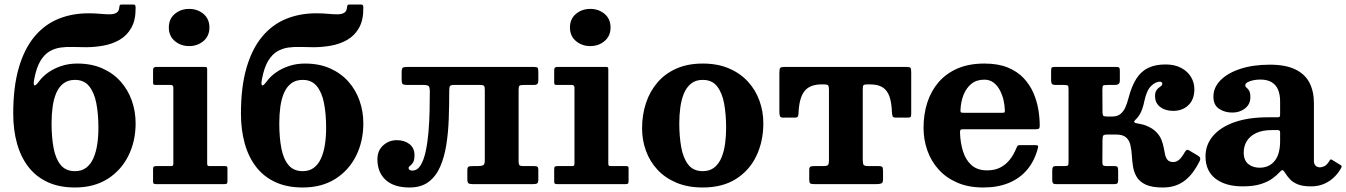

<svg xmlns="http://www.w3.org/2000/svg" viewBox="-20 -817 5974 852"><path d="M208.8 -270Q208.8 -309 213.6 -343.7Q218.5 -378.5 230.1 -405.2Q241.8 -432 262 -447.2Q282.3 -462.5 312.8 -462.5Q352.3 -462.5 375 -435.1Q397.7 -407.7 407.2 -359.9Q416.7 -312 416.7 -250Q416.7 -211 411.5 -176.3Q406.2 -141.5 394.4 -114.8Q382.5 -88 362.5 -72.8Q342.5 -57.5 312.8 -57.5Q272 -57.5 249.4 -84.9Q226.8 -112.3 217.8 -160.1Q208.8 -208 208.8 -270ZM581.8 -782.5Q581.8 -791.5 579.5 -794.2Q577.3 -797 568.8 -797H523.3Q513.5 -797 511.9 -794.5Q510.3 -792 509.3 -783.5Q507.8 -766.5 496.4 -760Q485 -753.5 466.3 -753.5Q447.5 -753.5 423.5 -755.8Q399.5 -758 372.8 -758Q299.3 -758 238 -732.8Q176.8 -707.5 132.3 -653.8Q87.7 -600 63.2 -515.5Q38.7 -431 38.7 -312.5Q38.7 -240.5 55.5 -180.4Q72.2 -120.2 106 -76.5Q139.8 -32.7 191.4 -8.9Q243 15 312.8 15Q397 15 457.3 -23Q517.5 -61 549.6 -125.5Q581.8 -190 581.8 -270Q581.8 -322.5 565 -370.3Q548.3 -418 515.4 -455Q482.5 -492 434.3 -513.5Q386 -535 322.8 -535Q285 -535 252.1 -524.1Q219.3 -513.3 193.6 -495Q168 -476.8 151.8 -454Q136.5 -434 131.9 -438.9Q127.3 -443.8 132.3 -467.5Q141.8 -517.3 159 -546.1Q176.3 -575 199.1 -588.6Q222 -602.2 248.8 -606Q275.5 -609.7 304.3 -608.6Q333 -607.5 361.8 -607.5Q399.8 -607.5 438.8 -614.5Q477.8 -621.5 510.4 -640.1Q543 -658.7 562.6 -693.2Q582.3 -727.7 581.8 -782.5Z M729.2 -695Q729.2 -657.2 755.7 -634.9Q782.3 -612.5 819.3 -612.5Q856.5 -612.5 882.9 -634.9Q909.3 -657.2 909.3 -695Q909.3 -733 882.9 -755.3Q856.5 -777.5 819.3 -777.5Q782.3 -777.5 755.7 -755.3Q729.2 -733 729.2 -695ZM738.5 -440Q749.2 -440 749.2 -427.5V-92.5Q749.2 -84.5 747.2 -82.3Q745.2 -80 737 -80H674.2Q665.2 -80 662.2 -77.5Q659.2 -75 659.2 -65.3V-12.3Q659.2 -4.3 662.1 -2.1Q665 0 673 0H975Q984.3 0 986.8 -2.4Q989.3 -4.7 989.3 -13.8V-69Q989.3 -76.8 986.6 -78.4Q984 -80 976.3 -80H909.8Q903 -80 901.1 -82.6Q899.3 -85.3 899.3 -92.3V-509.8Q899.3 -516.5 897 -518.3Q894.8 -520 888.3 -520H672.7Q659.2 -520 659.2 -506.5V-451Q659.2 -444 661.6 -442Q664 -440 671 -440Z M1219.3 -270Q1219.3 -309 1224.1 -343.7Q1229 -378.5 1240.6 -405.2Q1252.3 -432 1272.5 -447.2Q1292.8 -462.5 1323.3 -462.5Q1362.8 -462.5 1385.5 -435.1Q1408.2 -407.7 1417.7 -359.9Q1427.2 -312 1427.2 -250Q1427.2 -211 1422 -176.3Q1416.7 -141.5 1404.9 -114.8Q1393 -88 1373 -72.8Q1353 -57.5 1323.3 -57.5Q1282.5 -57.5 1259.9 -84.9Q1237.3 -112.3 1228.3 -160.1Q1219.3 -208 1219.3 -270ZM1592.3 -782.5Q1592.3 -791.5 1590 -794.2Q1587.8 -797 1579.3 -797H1533.8Q1524 -797 1522.4 -794.5Q1520.8 -792 1519.8 -783.5Q1518.3 -766.5 1506.9 -760Q1495.5 -753.5 1476.8 -753.5Q1458 -753.5 1434 -755.8Q1410 -758 1383.3 -758Q1309.8 -758 1248.5 -732.8Q1187.3 -707.5 1142.8 -653.8Q1098.2 -600 1073.7 -515.5Q1049.2 -431 1049.2 -312.5Q1049.2 -240.5 1066 -180.4Q1082.7 -120.2 1116.5 -76.5Q1150.3 -32.7 1201.9 -8.9Q1253.5 15 1323.3 15Q1407.5 15 1467.8 -23Q1528 -61 1560.1 -125.5Q1592.3 -190 1592.3 -270Q1592.3 -322.5 1575.5 -370.3Q1558.8 -418 1525.9 -455Q1493 -492 1444.8 -513.5Q1396.5 -535 1333.3 -535Q1295.5 -535 1262.6 -524.1Q1229.8 -513.3 1204.1 -495Q1178.5 -476.8 1162.3 -454Q1147 -434 1142.4 -438.9Q1137.8 -443.8 1142.8 -467.5Q1152.3 -517.3 1169.5 -546.1Q1186.8 -575 1209.6 -588.6Q1232.5 -602.2 1259.3 -606Q1286 -609.7 1314.8 -608.6Q1343.5 -607.5 1372.3 -607.5Q1410.3 -607.5 1449.3 -614.5Q1488.3 -621.5 1520.9 -640.1Q1553.5 -658.7 1573.1 -693.2Q1592.8 -727.7 1592.3 -782.5Z M1654.8 -110Q1654.8 -52 1691.5 -18.5Q1728.3 15 1797.3 15Q1848.5 15 1881.4 -9.5Q1914.3 -34 1933 -76.6Q1951.8 -119.2 1960.5 -174.4Q1969.3 -229.5 1971.4 -291.1Q1973.5 -352.7 1973.5 -414.7Q1973.5 -429.5 1976.6 -434.7Q1979.8 -440 1994.3 -440H2109.3Q2125.5 -440 2128.4 -435.4Q2131.3 -430.7 2131.3 -415.5V-104.5Q2131.3 -87.3 2123.4 -83.6Q2115.5 -80 2100.3 -80H2078.8Q2063.3 -80 2058.5 -76.9Q2053.8 -73.8 2053.8 -61V-21Q2053.8 -7.3 2058.9 -3.6Q2064 0 2077.8 0H2346.3Q2359.8 0 2364.3 -3.8Q2368.8 -7.5 2368.8 -20.5V-63.5Q2368.8 -73.3 2364.9 -76.6Q2361 -80 2351.3 -80H2300.8Q2289.3 -80 2285.3 -84Q2281.3 -88 2281.3 -100.5V-419Q2281.3 -433.5 2285.3 -436.7Q2289.3 -440 2303.8 -440H2347.3Q2360 -440 2364.4 -444.4Q2368.8 -448.7 2368.8 -463V-497.5Q2368.8 -512 2365.8 -516Q2362.8 -520 2348.3 -520H1787.3Q1771.3 -520 1766.8 -516Q1762.3 -512 1762.3 -495.5V-464.5Q1762.3 -447.7 1767.1 -443.9Q1772 -440 1788 -440H1858.3Q1877.3 -440 1882.3 -434.9Q1887.3 -429.7 1887.3 -410.7Q1887.3 -371.7 1886.3 -324.7Q1885.3 -277.7 1881.4 -231.3Q1877.5 -184.8 1869.1 -145.9Q1860.8 -107 1846.4 -83.5Q1832 -60 1809.8 -60Q1803.8 -60 1798.5 -62.5Q1793.3 -65 1793.3 -72Q1793.3 -77 1799.8 -81.4Q1806.3 -85.8 1812.8 -95.9Q1819.3 -106 1819.3 -128.5Q1819.3 -160.3 1797 -177.6Q1774.8 -195 1740.3 -195Q1706.5 -195 1680.6 -172.1Q1654.8 -149.3 1654.8 -110Z M2509.2 -695Q2509.2 -657.2 2535.7 -634.9Q2562.3 -612.5 2599.3 -612.5Q2636.5 -612.5 2662.9 -634.9Q2689.3 -657.2 2689.3 -695Q2689.3 -733 2662.9 -755.3Q2636.5 -777.5 2599.3 -777.5Q2562.3 -777.5 2535.7 -755.3Q2509.2 -733 2509.2 -695ZM2518.5 -440Q2529.2 -440 2529.2 -427.5V-92.5Q2529.2 -84.5 2527.2 -82.3Q2525.2 -80 2517 -80H2454.2Q2445.2 -80 2442.2 -77.5Q2439.2 -75 2439.2 -65.3V-12.3Q2439.2 -4.3 2442.1 -2.1Q2445 0 2453 0H2755Q2764.3 0 2766.8 -2.4Q2769.3 -4.7 2769.3 -13.8V-69Q2769.3 -76.8 2766.6 -78.4Q2764 -80 2756.3 -80H2689.8Q2683 -80 2681.1 -82.6Q2679.3 -85.3 2679.3 -92.3V-509.8Q2679.3 -516.5 2677 -518.3Q2674.8 -520 2668.3 -520H2452.7Q2439.2 -520 2439.2 -506.5V-451Q2439.2 -444 2441.6 -442Q2444 -440 2451 -440Z M2994.3 -270Q2994.3 -305.2 2998.8 -339.5Q3003.3 -373.7 3014.6 -401.5Q3026 -429.2 3046.4 -445.9Q3066.8 -462.5 3098.3 -462.5Q3140.3 -462.5 3162.7 -433.1Q3185.2 -403.7 3193.7 -355.4Q3202.2 -307 3202.2 -250Q3202.2 -214.8 3197.7 -180.5Q3193.2 -146.3 3181.9 -118.5Q3170.5 -90.8 3150.1 -74.1Q3129.8 -57.5 3098.3 -57.5Q3056.3 -57.5 3033.8 -86.9Q3011.3 -116.3 3002.8 -164.6Q2994.3 -213 2994.3 -270ZM2829.2 -247.5Q2829.2 -195 2846.5 -147.6Q2863.7 -100.2 2897.7 -63.7Q2931.7 -27.2 2982 -6.1Q3032.3 15 3098.3 15Q3186.3 15 3246.1 -23Q3306 -61 3336.6 -125.5Q3367.3 -190 3367.3 -270Q3367.3 -322.5 3350 -370.3Q3332.8 -418 3298.8 -455Q3264.8 -492 3214.5 -513.5Q3164.3 -535 3098.3 -535Q3032.3 -535 2982 -512.9Q2931.7 -490.8 2897.7 -451.3Q2863.7 -411.7 2846.5 -359.6Q2829.2 -307.5 2829.2 -247.5Z M3571 -20.5Q3571 -6.5 3575.3 -3.2Q3579.5 0 3594 0H3869.5Q3883 0 3890.8 -3Q3898.5 -6 3898.5 -21V-55.5Q3898.5 -71 3895.5 -75.5Q3892.5 -80 3877.5 -80H3835.5Q3817 -80 3812.8 -84.8Q3808.5 -89.5 3808.5 -108.5V-421Q3808.5 -434.5 3811.5 -438.5Q3814.5 -442.5 3827.5 -442.5H3841Q3876 -442.5 3896.6 -429.4Q3917.3 -416.2 3926.9 -389Q3936.5 -361.7 3938 -318.5Q3938.8 -306.5 3941.1 -300.8Q3943.5 -295 3957.5 -295H4004.5Q4016 -295 4019.8 -297.2Q4023.5 -299.5 4023.5 -310.5V-496.5Q4023.5 -511.5 4020.3 -515.8Q4017 -520 4002.5 -520H3462.5Q3445.5 -520 3442 -515.5Q3438.5 -511 3438.5 -493.5V-320.5Q3438.5 -309.5 3440.8 -302.2Q3443 -295 3455.5 -295H3504.5Q3517.5 -295 3520.3 -299.5Q3523 -304 3523.5 -315.5Q3526 -381.5 3549.5 -412Q3573 -442.5 3626 -442.5H3636.5Q3650.5 -442.5 3654.5 -438.5Q3658.5 -434.5 3658.5 -420V-107.5Q3658.5 -89 3654 -84.5Q3649.5 -80 3631.5 -80H3592Q3581 -80 3576 -77.3Q3571 -74.5 3571 -62.5Z M4078.2 -250Q4078.2 -197.5 4095 -149.7Q4111.7 -102 4145 -65Q4178.2 -28 4228 -6.5Q4277.8 15 4343.8 15Q4407.3 15 4456.5 -5.2Q4505.8 -25.5 4538.6 -64.7Q4571.5 -104 4586 -161.2Q4587.8 -168.3 4585.4 -170.6Q4583 -173 4574 -173H4506.5Q4498.2 -173 4495.6 -169.8Q4493 -166.5 4490.7 -161Q4478.2 -129.8 4460.1 -107.4Q4442 -85 4417.5 -73Q4393 -61 4360.8 -61Q4317.3 -61 4291.3 -84Q4265.3 -107 4253.4 -145.3Q4241.5 -183.5 4240 -228.7Q4239.8 -237.7 4242.3 -240.6Q4244.8 -243.5 4254 -243.5H4576.3Q4587.3 -243.5 4590.5 -246.5Q4593.8 -249.5 4593.8 -260.2Q4593.8 -294.2 4587.4 -332Q4581 -369.7 4565.3 -405.7Q4549.5 -441.7 4521.8 -471Q4494 -500.2 4451.4 -517.6Q4408.8 -535 4348.3 -535Q4280.3 -535 4229.6 -513.3Q4179 -491.5 4145.2 -452.5Q4111.5 -413.5 4094.9 -361.8Q4078.2 -310 4078.2 -250ZM4255.8 -316.5Q4244.8 -316.5 4243.1 -319.6Q4241.5 -322.8 4242.3 -332Q4244 -365.8 4255.6 -395.8Q4267.3 -425.7 4290 -444.6Q4312.8 -463.5 4347.8 -463.5Q4371.3 -463.5 4388.1 -451Q4405 -438.5 4416.1 -418.1Q4427.2 -397.8 4432.9 -373.9Q4438.5 -350 4439 -327.3Q4439.5 -319.8 4437.5 -318.1Q4435.5 -316.5 4425.2 -316.5Z M5303.5 -102Q5306.5 -108 5306 -114.3Q5305.5 -120.5 5294.3 -127.3L5256.3 -149.8Q5248.5 -154 5244.4 -150.4Q5240.3 -146.8 5236.8 -140.8Q5224.8 -119.3 5212.8 -108.6Q5200.8 -98 5187 -98Q5169.8 -98 5161.8 -106.6Q5153.8 -115.3 5150.4 -129.6Q5147 -144 5144 -161.5Q5141 -179 5133.6 -197.3Q5126.3 -215.5 5109.9 -232.1Q5093.5 -248.8 5063.5 -260.5Q5052 -264.7 5040.9 -266.6Q5029.8 -268.5 5022.1 -270.4Q5014.5 -272.2 5012.9 -275.4Q5011.3 -278.5 5018.3 -285.3Q5029 -295 5036.5 -307.4Q5044 -319.7 5049.1 -334.6Q5054.3 -349.5 5057.5 -366Q5068 -416.2 5088 -435.4Q5108 -454.5 5126 -454.5Q5137.8 -454.5 5137.8 -445Q5137.8 -439.5 5132.9 -435.7Q5128 -432 5121.6 -427.2Q5115.3 -422.5 5110.4 -414Q5105.5 -405.5 5105.5 -390.5Q5105.5 -360.2 5128 -342.6Q5150.5 -325 5186 -325Q5227.3 -325 5253.6 -350.4Q5280 -375.7 5280 -421Q5280 -450.7 5264.9 -475.7Q5249.8 -500.7 5221.1 -515.9Q5192.5 -531 5152 -531Q5107 -531 5075.4 -515.9Q5043.8 -500.8 5022.6 -467.8Q5001.5 -434.8 4987.5 -381Q4982 -359 4973.8 -340.6Q4965.5 -322.3 4951.9 -311.1Q4938.3 -300 4916 -300H4893.3Q4877.3 -300 4874.9 -304.5Q4872.5 -309 4872.3 -321.5L4871.8 -416.2Q4871.8 -434 4875 -437Q4878.3 -440 4895.8 -440H4928.3Q4937.8 -440 4943.5 -444Q4949.3 -448 4949.3 -461V-503Q4949.3 -514.5 4946 -517.2Q4942.8 -520 4931.3 -520H4660.3Q4650 -520 4647.1 -516.9Q4644.3 -513.8 4644.3 -503V-461.7Q4644.3 -448.5 4648.4 -444.2Q4652.5 -440 4663.8 -440H4700.2Q4717 -440 4719.4 -436.5Q4721.7 -433 4721.7 -416.2V-99.3Q4721.7 -86 4718.9 -83Q4716 -80 4702.2 -80H4666Q4655.5 -80 4652.4 -75.5Q4649.3 -71 4649.3 -59.8V-17.8Q4649.3 -8.3 4652.5 -4.1Q4655.8 0 4665.3 0H4925.3Q4935.3 0 4938.5 -3.8Q4941.8 -7.5 4941.8 -17V-59.5Q4941.8 -70.5 4939.3 -75.3Q4936.8 -80 4926.3 -80H4891.8Q4879.8 -80 4875.8 -82.8Q4871.8 -85.5 4871.8 -97L4872.3 -194Q4872.5 -210.5 4875.6 -215.2Q4878.8 -220 4895.3 -220H4932.3Q4962.8 -220 4977 -207.2Q4991.3 -194.5 4996.1 -173.5Q5001 -152.5 5002.5 -127.5Q5004 -102.5 5007.9 -77.5Q5011.8 -52.5 5024.4 -31.5Q5037 -10.5 5064.3 2.3Q5091.5 15 5139.8 15Q5171.5 15 5196.3 6.4Q5221 -2.2 5240.4 -18Q5259.8 -33.7 5275.3 -55.1Q5290.8 -76.5 5303.5 -102Z M5329.5 -123Q5329.5 -58.2 5374 -24.1Q5418.5 10 5494.5 10Q5542.5 10 5574.4 -0.1Q5606.2 -10.2 5626.4 -25Q5646.5 -39.7 5658.7 -53.5Q5666.5 -62.5 5671 -62Q5675.5 -61.5 5682.5 -50.2Q5691 -36 5703.8 -22.1Q5716.5 -8.2 5738.6 0.9Q5760.8 10 5797 10H5797.5Q5830.5 10 5856.3 -1.4Q5882 -12.8 5901.1 -31.6Q5920.3 -50.5 5931.8 -72.5Q5934.3 -77.5 5933.5 -79.8Q5932.8 -82 5928.8 -84.5L5891.3 -107.5Q5887.8 -110.5 5885 -109.5Q5882.3 -108.5 5879.8 -104Q5869 -85.8 5858 -80.1Q5847 -74.5 5836.5 -74.5Q5826 -74.5 5818.3 -81.5Q5810.5 -88.5 5810.5 -103.5V-359.5Q5810.5 -411.2 5790.9 -449.6Q5771.3 -488 5728.1 -509Q5685 -530 5615 -530Q5540.7 -530 5484.4 -511.6Q5428 -493.2 5396.2 -461.1Q5364.5 -429 5364.5 -388Q5364.5 -351.2 5389.4 -334.4Q5414.2 -317.5 5448.5 -317.5Q5481.5 -317.5 5505 -336Q5528.5 -354.5 5528.5 -385.5Q5528.5 -406.2 5522.9 -414.9Q5517.3 -423.5 5511.6 -427.9Q5506 -432.2 5506 -439.5Q5506 -446 5515.4 -451.6Q5524.8 -457.2 5540 -460.6Q5555.3 -464 5572.5 -464Q5603.7 -464 5623.2 -452.1Q5642.7 -440.2 5651.6 -418.5Q5660.5 -396.7 5660.5 -367V-309.5Q5660.5 -300.5 5658.2 -298.5Q5656 -296.5 5647.5 -296.5H5606Q5520 -296.5 5458.1 -274.8Q5396.2 -253 5362.9 -214Q5329.5 -175 5329.5 -123ZM5499 -140.5Q5499 -169 5513 -191.4Q5527 -213.7 5554.5 -226.7Q5582 -239.7 5622.5 -239.7H5650.5Q5660.5 -239.7 5660.5 -229.7V-191Q5660.5 -132.3 5635.9 -102.5Q5611.3 -72.8 5569.5 -72.8Q5539.5 -72.8 5519.3 -89.1Q5499 -105.5 5499 -140.5Z"/></svg>

Font: Besley
Style: Regular
Weight: 400
Designer: Owen Earl
Foundry: indestructible type*
Version: Version 4.000